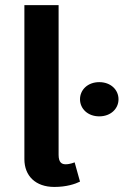

<svg xmlns="http://www.w3.org/2000/svg" viewBox="-20 -720 515 748"><path d="M291.7 -12.5 270.8 -87.5C270.8 -87.5 253.3 -80 235.8 -80C221.7 -80 208.3 -85.8 208.3 -116.7V-700H75V-100C75 -35 118.3 8.3 191.7 8.3C239.2 8.3 273.3 -3.3 291.7 -12.5ZM441.7 -333.3C441.7 -370 411.7 -400 366.7 -400C321.7 -400 291.7 -370 291.7 -333.3C291.7 -296.7 321.7 -266.7 366.7 -266.7C411.7 -266.7 441.7 -296.7 441.7 -333.3Z"/></svg>

Font: BoonHome
Style: Bold
Weight: 700
Designer: Sungsit Sawaiwan
Foundry: Sungsit Sawaiwan
Version: Version 0.2